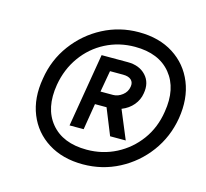

<svg xmlns="http://www.w3.org/2000/svg" viewBox="-84 -808 790 736"><g transform="rotate(15 310.5 -439.5)"><path d="M303 -167Q223 -167 165.5 -203Q108 -239 82.5 -302Q57 -365 71 -445Q83 -522 128 -582.5Q173 -643 239 -677.5Q305 -712 381 -712Q462 -712 519 -675.5Q576 -639 601.5 -576Q627 -513 614 -433Q601 -356 556.5 -296Q512 -236 446 -201.5Q380 -167 303 -167ZM303 -225Q366 -225 419.5 -252.5Q473 -280 509 -329Q545 -378 555 -443Q571 -538 523.5 -596Q476 -654 381 -654Q318 -654 264.5 -626.5Q211 -599 175.5 -549.5Q140 -500 129 -436Q113 -340 160.5 -282.5Q208 -225 303 -225ZM216 -298 265 -590H369Q415 -590 441 -562Q467 -534 459 -490Q455 -464 437.5 -443Q420 -422 392 -411L439 -298H377L335 -402H289L272 -298ZM297 -454H347Q366 -454 383.5 -467.5Q401 -481 404 -502Q407 -519 396.5 -529Q386 -539 364 -539H312Z"/></g></svg>

Font: Figtree Medium
Style: Italic
Weight: 500
Italic angle: -9.5°
Foundry: Erik Kennedy
Version: Version 2.001; ttfautohint (v1.8.4.7-5d5b);gftools[0.9.27]